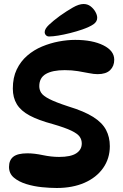

<svg xmlns="http://www.w3.org/2000/svg" viewBox="-20 -935 615 958"><path d="M263 3Q230 3 189.5 -1Q149 -5 111.5 -16.5Q74 -28 49.5 -48.5Q25 -69 25 -102Q25 -136 46.5 -153Q68 -170 117 -170Q151 -170 193.5 -161Q236 -152 275 -152Q333 -152 360.5 -170Q388 -188 388 -219Q388 -238 377.5 -253Q367 -268 336 -283Q305 -298 243 -316Q172 -335 128 -358.5Q84 -382 64 -415Q44 -448 44 -493Q44 -548 63.5 -588.5Q83 -629 116 -657.5Q149 -686 190 -703Q231 -720 273.5 -728Q316 -736 355 -736Q441 -736 495.5 -709Q550 -682 550 -637Q550 -605 529.5 -585Q509 -565 467 -565Q449 -565 424 -570Q399 -575 369 -580Q339 -585 303 -585Q242 -585 209 -566Q176 -547 176 -505Q176 -487 185.5 -472Q195 -457 226 -441Q257 -425 321 -404Q400 -380 445 -351.5Q490 -323 509 -287Q528 -251 528 -206Q528 -144 494.5 -96.5Q461 -49 401.5 -23Q342 3 263 3ZM203 -775Q203 -791 224 -811Q245 -831 279 -856Q313 -880 343.5 -897.5Q374 -915 397 -915Q417 -915 432 -903.5Q447 -892 456 -876Q465 -860 465 -846Q465 -827 446.5 -814Q428 -801 391 -788Q362 -778 330 -770Q298 -762 270.5 -757.5Q243 -753 225 -753Q215 -753 209 -759.5Q203 -766 203 -775Z"/></svg>

Font: DynaPuff
Style: Regular
Weight: 400
Designer: Toshi Omagari, Jennifer Daniel
Foundry: Google Fonts
Version: Version 2.000